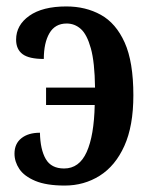

<svg xmlns="http://www.w3.org/2000/svg" viewBox="-20 -566 465 596"><path d="M181 10Q124 10 89.5 -4.5Q55 -19 40 -41.5Q25 -64 25 -89Q25 -120 46.5 -137Q68 -154 104 -154Q105 -102 122 -72.5Q139 -43 179 -43Q226 -43 249 -94Q272 -145 274 -240H123V-294H275Q274 -373 262 -416Q250 -459 231 -476Q212 -493 187 -493Q151 -493 133.5 -463Q116 -433 116 -383Q70 -383 50 -398Q30 -413 30 -443Q30 -488 71 -517Q112 -546 186 -546Q246 -546 293 -520Q340 -494 367 -434Q394 -374 394 -270Q394 -175 366 -113Q338 -51 289.5 -20.5Q241 10 181 10Z"/></svg>

Font: Noto Serif ExtraCondensed SemiBold
Style: Regular
Weight: 600
Width: 2
Designer: Monotype Design Team
Foundry: Monotype Imaging Inc.
Version: Version 2.015; ttfautohint (v1.8.4.7-5d5b)